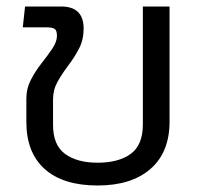

<svg xmlns="http://www.w3.org/2000/svg" viewBox="-20 -560 611 590"><path d="M280 10Q174 10 117.5 -40.5Q61 -91 61 -185V-258Q61 -288 75 -315Q89 -342 108 -366Q127 -390 141 -411Q155 -432 155 -450Q155 -467 147.5 -471.5Q140 -476 122 -476H50L57 -540H168Q237 -540 237 -472Q237 -438 223 -411Q209 -384 190 -359Q171 -334 157 -309Q143 -284 143 -255V-176Q143 -114 180 -87Q217 -60 280 -60Q344 -60 381.5 -87Q419 -114 419 -178V-540H501V-186Q501 -92 442.5 -41Q384 10 280 10Z"/></svg>

Font: Kanit Light
Style: Regular
Weight: 300
Designer: Katatrad Team
Foundry: CadsonDemak
Version: Version 2.000; ttfautohint (v1.8.3)